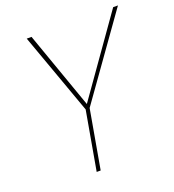

<svg xmlns="http://www.w3.org/2000/svg" viewBox="-129 -805 823 906"><g transform="rotate(-20 282.5 -352.0)"><path d="M254 -295 107 -704H131L268 -317L541 -704H565L274 -295L222 0H202Z"/></g></svg>

Font: Poppins Thin
Style: Italic
Weight: 250
Italic angle: -10°
Designer: Ninad Kale (Devanagari), Jonny Pinhorn (Latin)
Foundry: Indian Type Foundry
Version: Version 3.200;PS 1.000;hotconv 16.6.54;makeotf.lib2.5.65590